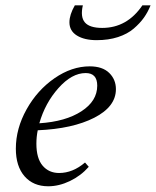

<svg xmlns="http://www.w3.org/2000/svg" viewBox="-20 -666 567 698"><path d="M331.5 -520Q286.6 -520 259.5 -536.9Q232.4 -553.7 232.4 -585Q232.4 -612.3 252 -646.5H281.2Q271.5 -604.5 288.6 -584.5Q305.7 -564.5 351.6 -564.5Q441.9 -564.5 497.6 -646.5H527.3Q517.6 -622.1 503.2 -601.8Q488.8 -581.5 466.1 -562Q443.4 -542.5 408.9 -531.2Q374.5 -520 331.5 -520ZM155.3 11.2Q101.1 11.2 69.3 -25.1Q37.6 -61.5 37.6 -125.5Q37.6 -198.7 76.7 -268.6Q115.7 -338.4 178.2 -381.6Q240.7 -424.8 306.2 -424.8Q352.5 -424.8 377 -400.9Q401.4 -377 401.4 -341.8Q401.4 -278.3 322.8 -238Q244.1 -197.8 117.2 -192.4Q112.3 -168.5 112.3 -143.6Q112.3 -90.3 135 -63.7Q157.7 -37.1 194.8 -37.1Q244.6 -37.1 289.1 -75.2L302.7 -59.6Q273.9 -26.9 234.1 -7.8Q194.3 11.2 155.3 11.2ZM291.5 -400.4Q241.2 -400.4 192.6 -345.9Q144 -291.5 123 -217.8Q218.8 -224.1 276.1 -261.5Q333.5 -298.8 333.5 -354.5Q333.5 -400.4 291.5 -400.4Z"/></svg>

Font: Elstob 18pt
Style: Italic
Weight: 400
Italic angle: -20°
Designer: Peter S. Baker
Version: Version 1.015